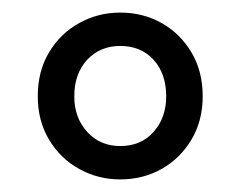

<svg xmlns="http://www.w3.org/2000/svg" viewBox="-20 -705 381 305"><path d="M171 -420Q136 -420 106 -436.5Q76 -453 58 -483Q40 -513 40 -552Q40 -592 58 -622Q76 -652 106 -668.5Q136 -685 171 -685Q207 -685 236.5 -668.5Q266 -652 284 -622Q302 -592 302 -552Q302 -513 284 -483Q266 -453 236.5 -436.5Q207 -420 171 -420ZM171 -473Q204 -473 224 -495.5Q244 -518 244 -552Q244 -588 224 -610Q204 -632 171 -632Q139 -632 118.5 -610Q98 -588 98 -552Q98 -518 118.5 -495.5Q139 -473 171 -473Z"/></svg>

Font: Assistant ExtraLight SemiBold
Style: Regular
Weight: 600
Version: Version 3.000